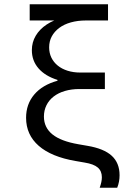

<svg xmlns="http://www.w3.org/2000/svg" viewBox="-20 -760 640 904"><path d="M119.8 -663.6H488.6V-740H119.8ZM102.8 -205.4Q102.8 -125.4 162.4 -73.4Q222 -21.4 335.8 -2L378.4 5.4Q421.2 12.2 440.4 28.8Q459.6 45.4 459.6 74.6Q459.6 85.6 457 97.7Q454.4 109.8 449.4 124H531.8Q537.4 110.2 540.2 95.3Q543 80.4 543 65.2Q543 7.2 506.1 -26.6Q469.2 -60.4 392 -73.4L349.4 -80.8Q266.6 -95 226.7 -127.4Q186.8 -159.8 186.8 -211.2Q186.8 -240.2 198.7 -264.3Q210.6 -288.4 232.6 -305.5Q254.6 -322.6 285.6 -331.7Q316.6 -340.8 353.8 -340.8H473.8V-418.4H358.2Q325.6 -418.4 298.5 -426.9Q271.4 -435.4 252 -451.1Q232.6 -466.8 222 -488.5Q211.4 -510.2 211.4 -537Q211.4 -565.8 223.8 -588.7Q236.2 -611.6 258.9 -628.6Q281.6 -645.6 313.8 -654.6Q346 -663.6 384.6 -663.6V-690.4Q326.8 -690.4 279.9 -678.5Q233 -666.6 199.8 -644.6Q166.6 -622.6 148.3 -591.8Q130 -561 130 -523.8Q130 -474 161.5 -437.9Q193 -401.8 250.6 -383.8V-379.8Q179.6 -360.2 141.2 -314.9Q102.8 -269.6 102.8 -205.4Z"/></svg>

Font: CommitMonoV142 ExtLt
Style: Regular
Weight: 200
Monospace: yes
Designer: Eigil Nikolajsen
Foundry: Eigil Nikolajsen
Version: Version 1.142